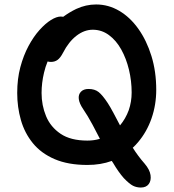

<svg xmlns="http://www.w3.org/2000/svg" viewBox="-20 -729 777 859"><path d="M371 9Q285 9 224.5 -17Q164 -43 127 -88.5Q90 -134 73.5 -192Q57 -250 57 -313Q57 -376 71 -428.5Q85 -481 107.5 -523Q130 -565 156.5 -594.5Q183 -624 208 -639.5Q233 -655 252 -655Q258 -655 263 -654Q290 -674 321 -689Q364 -709 410 -709Q465 -709 513.5 -680.5Q562 -652 599 -600Q636 -548 657.5 -478.5Q679 -409 679 -327Q679 -260 658 -199.5Q637 -139 597 -92Q586 -79 574 -68Q598 -30 627 3Q650 30 653.5 54.5Q657 79 645.5 94.5Q634 110 610 110Q591 110 575 102Q559 94 534 68Q510 41 486 0Q483 -4 480 -9Q431 9 371 9ZM427 -108Q410 -140 394 -171Q372 -212 352 -241Q335 -266 332.5 -286Q330 -306 342 -318.5Q354 -331 376 -331Q404 -331 421.5 -317Q439 -303 462 -268Q472 -253 488 -223Q501 -198 517 -168Q542 -198 556 -236Q569 -274 569 -315Q569 -367 557 -417Q545 -467 522.5 -507.5Q500 -548 467.5 -572Q435 -596 395 -596Q357 -596 322 -569Q287 -542 262 -493Q250 -470 237.5 -461Q225 -452 208 -452Q200 -452 193 -454Q183 -430 177 -404Q166 -358 166 -313Q166 -258 186 -209.5Q206 -161 251 -130.5Q296 -100 371 -100Q401 -100 427 -108Z"/></svg>

Font: Shantell Sans Light Medium
Style: Regular
Weight: 500
Version: Version 1.008;[ac192a2d6]